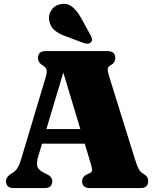

<svg xmlns="http://www.w3.org/2000/svg" viewBox="-20 -961 794 981"><path d="M247 -35Q247 0 207 0H50.5Q10.5 0 10.5 -35Q10.5 -54.5 32 -70L42.5 -76.5Q56.5 -85 67.2 -99.5Q78 -114 89 -151L212.5 -563Q221 -590.5 218 -604Q215 -617.5 199 -626.5Q174 -641 174 -665Q174 -700 214.5 -700H528.5Q569 -700 569 -665Q569 -640 543.5 -626.5Q532.5 -620.5 530.8 -610.2Q529 -600 535.5 -578L669 -149Q680 -114.5 688.2 -98.5Q696.5 -82.5 710 -75Q725.5 -66 731.2 -57.2Q737 -48.5 737 -35Q737 0 696.5 0H440.5Q399.5 0 399.5 -35Q399.5 -57.5 424.5 -70L439.5 -77Q451 -82.5 450.5 -92.8Q450 -103 443 -127.5L413 -227H195L176 -164.5Q164.5 -126.5 171.5 -108.2Q178.5 -90 209 -76L223 -69Q247 -57 247 -35ZM217 -301.5H390.5L303.5 -590.5ZM393.5 -870.5 442 -782.5Q447.5 -773 449.8 -763.8Q452 -754.5 446 -746.5Q440 -739 429 -738Q418 -737 408.5 -741L317 -775Q280 -788.5 258.5 -806.5Q237 -824.5 231.5 -856Q226 -882 241.5 -907.5Q257 -933 288.5 -939.5Q323 -946.5 348 -926.8Q373 -907 393.5 -870.5Z"/></svg>

Font: Fraunces 72pt S050 Black
Style: Regular
Weight: 900
Version: Version 1.000; ttfautohint (v1.8.3)